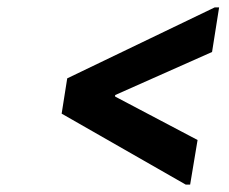

<svg xmlns="http://www.w3.org/2000/svg" viewBox="-20 -583 617 517"><path d="M551 -443 290 -327V-323L512 -206L492 -86H480L146 -277L161 -372L558 -563H570Z"/></svg>

Font: Be Vietnam
Style: Bold Italic
Weight: 700
Italic angle: -9.66701°
Designer: Gabriel Lam
Foundry: TypeRant
Version: Version 3.000